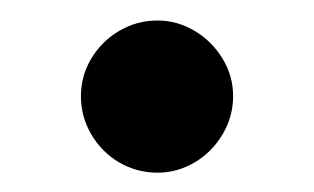

<svg xmlns="http://www.w3.org/2000/svg" viewBox="-20 -164 312 191"><path d="M60.5 -68.4Q60.5 -88.4 70.8 -105.7Q81.1 -123 98.6 -133.3Q116.2 -143.6 136.7 -143.6Q156.2 -143.6 173.6 -133.3Q190.9 -123 201.4 -105.7Q211.9 -88.4 211.9 -68.4Q211.9 -47.9 201.4 -30.3Q190.9 -12.7 173.6 -2.4Q156.2 7.8 136.7 7.8Q116.2 7.8 98.6 -2.4Q81.1 -12.7 70.8 -30.3Q60.5 -47.9 60.5 -68.4Z"/></svg>

Font: Pretendard SemiBold
Style: Regular
Weight: 600
Designer: Base glyphs from Inter by Rasmus Andersson; Hangeul glyphs from Noto Sans CJK(Source Han Sans) by Jang Soo-young and Kan
Foundry: Kil Hyung-jin
Version: Version 1.309